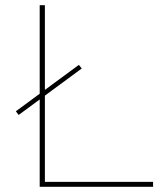

<svg xmlns="http://www.w3.org/2000/svg" viewBox="-20 -720 620 740"><path d="M133 0V-700H153V-19H570V0ZM52 -277 41 -291 284 -470 295 -456Z"/></svg>

Font: Montserrat Thin Thin
Style: Regular
Weight: 250
Version: Version 9.000